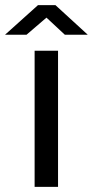

<svg xmlns="http://www.w3.org/2000/svg" viewBox="-58 -726 362 746"><path d="M167.5 0H76.5V-529H167.5ZM122.5 -657.5 45 -591H-38.5L89.5 -706H157.5L283 -591H194Z"/></svg>

Font: 1883 Sans
Style: Regular
Weight: 400
Designer: 1883 Sans project is a fork of Public Sans.
Version: Version 1.009